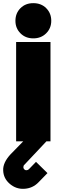

<svg xmlns="http://www.w3.org/2000/svg" viewBox="-27 -896 416 1217"><path d="M293 -629.9V0H267.1L127 148.9Q121.1 153.8 121.1 164.1Q121.1 171.4 126.7 177.2Q132.3 183.1 139.2 183.1Q149.4 183.1 155.8 176.8L201.2 129.9L273.9 201.2Q230 247.6 217.8 258.8Q180.2 298.3 125 300.8Q74.2 303.2 34.4 268.8Q-5.4 234.4 -6.8 184.1Q-9.3 135.3 40 82L120.1 0H75.2V-629.9ZM297.9 -764.2Q297.9 -716.8 265.6 -684.8Q233.4 -652.8 184.1 -652.8Q134.8 -652.8 102.8 -684.8Q70.8 -716.8 70.8 -764.2Q70.8 -812 102.5 -844Q134.3 -876 184.1 -876Q234.4 -876 266.1 -844Q297.9 -812 297.9 -764.2Z"/></svg>

Font: Sinkin Sans 900 X Black
Style: Regular
Weight: 950
Designer: Keith Bates
Foundry: K-Type
Version: Sinkin Sans (version 1.0)  by Keith Bates   •   © 2014   www